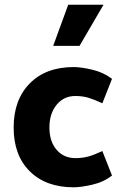

<svg xmlns="http://www.w3.org/2000/svg" viewBox="-20 -784 526 816"><path d="M270 -764H420L318 -589H206ZM300 -376Q251 -376 220.5 -338.5Q190 -301 190 -242Q190 -183 220.5 -147.5Q251 -112 300 -112Q331 -112 356 -119Q381 -126 415 -142L456 -38Q420 -10 372 1Q324 12 293 12Q175 12 106.5 -56Q38 -124 38 -242Q38 -360 106.5 -429.5Q175 -499 293 -499Q324 -499 371.5 -488Q419 -477 456 -449L415 -345Q381 -361 356 -368.5Q331 -376 300 -376Z"/></svg>

Font: Palanquin Dark Medium
Style: Regular
Weight: 500
Designer: Pria Ravichandran
Version: Version 1.001